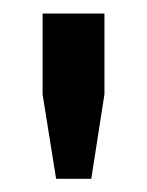

<svg xmlns="http://www.w3.org/2000/svg" viewBox="-20 -820 218 284"><path d="M63 -555.5 43 -680.5V-800H134.5V-680.5L115 -555.5Z"/></svg>

Font: Big Shoulders Stencil Display Thin
Style: Bold
Weight: 700
Version: Version 2.001